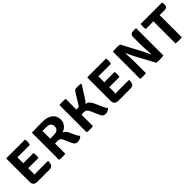

<svg xmlns="http://www.w3.org/2000/svg" viewBox="246 -1639 2734 2734"><g transform="rotate(-45 1612.5 -272.5)"><path d="M477 -101.5Q477 -43.5 459 -21.2Q441 1 398.5 1H152Q118.5 1 99 -18.5Q79.5 -38 79.5 -71.5V-542L85 -548H460Q462.5 -534 463 -521.5Q463.5 -509 463.5 -498.5Q463.5 -487.5 461.2 -473.5Q459 -459.5 454 -445.5H262.5Q252.5 -445.5 236.2 -445.8Q220 -446 202.5 -446Q202.5 -433 203 -421Q203.5 -409 203.5 -394V-326Q220.5 -326.5 236.8 -326.8Q253 -327 262.5 -327H408.5Q412.5 -315.5 413.8 -301.5Q415 -287.5 415 -277.5Q415 -267 413.8 -253Q412.5 -239 408.5 -227.5H262.5Q253 -227.5 236.8 -227.5Q220.5 -227.5 203.5 -227.5V-150.5Q203.5 -135.5 203 -124Q202.5 -112.5 202.5 -99.5V-99Q217.5 -100 231.8 -100.8Q246 -101.5 266 -101.5Z M1021.5 -384.5Q1021.5 -348 1005 -318.2Q988.5 -288.5 962 -268.8Q935.5 -249 906.5 -242Q932 -233 948.2 -215.2Q964.5 -197.5 976.5 -171L1009.5 -96Q1018.5 -76 1029.2 -59Q1040 -42 1052 -31Q1040.5 -15.5 1017.2 -3.8Q994 8 967.5 8Q939 8 922.2 -6.5Q905.5 -21 892.5 -51.5L845.5 -158.5Q833.5 -186 816.5 -196.2Q799.5 -206.5 767.5 -206.5H722V0Q706.5 3 689.8 3.8Q673 4.5 660 4.5Q648 4.5 630 3.8Q612 3 597.5 0V-543L603 -548.5Q658.5 -550 708.2 -551Q758 -552 808 -552Q869 -552 917.2 -535Q965.5 -518 993.5 -481Q1021.5 -444 1021.5 -384.5ZM722 -459.5V-302.5Q744.5 -302.5 765.2 -303Q786 -303.5 798 -303.5Q835 -303.5 855.5 -315.2Q876 -327 884 -345Q892 -363 892 -382.5Q892 -411.5 872.8 -435Q853.5 -458.5 802.5 -458.5Q783.5 -458.5 763 -459Q742.5 -459.5 722 -459.5Z M1613 -32Q1600.5 -15 1577.8 -4Q1555 7 1531 6.5Q1498.5 6.5 1483 -9.8Q1467.5 -26 1455 -55L1404.5 -170.5Q1390 -203.5 1373.2 -217Q1356.5 -230.5 1325.5 -231.5Q1318 -232 1305.2 -231.2Q1292.5 -230.5 1278.5 -230V0Q1263.5 3 1246.8 3.8Q1230 4.5 1216.5 4.5Q1204.5 4.5 1186 3.8Q1167.5 3 1153 0V-548Q1167.5 -550.5 1186 -551.5Q1204.5 -552.5 1216.5 -552.5Q1230 -552.5 1246.8 -551.5Q1263.5 -550.5 1278.5 -548V-332.5L1305.5 -333Q1323.5 -333 1329.8 -338Q1336 -343 1345 -357.5L1438 -508.5Q1450 -530 1464 -541.2Q1478 -552.5 1508.5 -552.5Q1519.5 -552.5 1543 -551.2Q1566.5 -550 1582.5 -548L1590.5 -539L1472.5 -352.5Q1452 -318 1427 -298.5Q1466.5 -289 1486.8 -265.5Q1507 -242 1523 -207L1566.5 -106.5Q1579.5 -76.5 1589.8 -59.8Q1600 -43 1613 -32Z M2108.5 -101.5Q2108.5 -43.5 2090.5 -21.2Q2072.5 1 2030 1H1783.5Q1750 1 1730.5 -18.5Q1711 -38 1711 -71.5V-542L1716.5 -548H2091.5Q2094 -534 2094.5 -521.5Q2095 -509 2095 -498.5Q2095 -487.5 2092.8 -473.5Q2090.5 -459.5 2085.5 -445.5H1894Q1884 -445.5 1867.8 -445.8Q1851.5 -446 1834 -446Q1834 -433 1834.5 -421Q1835 -409 1835 -394V-326Q1852 -326.5 1868.2 -326.8Q1884.5 -327 1894 -327H2040Q2044 -315.5 2045.2 -301.5Q2046.5 -287.5 2046.5 -277.5Q2046.5 -267 2045.2 -253Q2044 -239 2040 -227.5H1894Q1884.5 -227.5 1868.2 -227.5Q1852 -227.5 1835 -227.5V-150.5Q1835 -135.5 1834.5 -124Q1834 -112.5 1834 -99.5V-99Q1849 -100 1863.2 -100.8Q1877.5 -101.5 1897.5 -101.5Z M2399 -287Q2391.5 -300.5 2380.8 -323.2Q2370 -346 2359.5 -368.8Q2349 -391.5 2342.5 -405L2338.5 -403.5Q2340 -369.5 2341.8 -328.8Q2343.5 -288 2344.5 -252.8Q2345.5 -217.5 2345.5 -200V0Q2330 3 2315.2 3.8Q2300.5 4.5 2288 4.5Q2276 4.5 2260 3.8Q2244 3 2229 0V-545.5Q2244 -548.5 2265.5 -550.5Q2287 -552.5 2300 -552.5Q2314 -552.5 2335.8 -551.8Q2357.5 -551 2372.5 -548L2526 -260.5Q2533.5 -247.5 2545 -223.2Q2556.5 -199 2568 -174.2Q2579.5 -149.5 2586.5 -135.5L2591 -136.5Q2589 -166 2586.2 -205.8Q2583.5 -245.5 2581.5 -283.2Q2579.5 -321 2579.5 -344V-482Q2579.5 -524 2596.5 -538.5Q2613.5 -553 2650.5 -553H2693L2699 -547V-1.5Q2683.5 1.5 2662 3Q2640.5 4.5 2627.5 4.5Q2614 4.5 2591 3.8Q2568 3 2553.5 0Z M2942 -386Q2942 -402 2942.5 -415.5Q2943 -429 2943 -446Q2933.5 -446 2916 -445.5Q2898.5 -445 2888.5 -445H2788Q2785.5 -459 2784.5 -471.8Q2783.5 -484.5 2783.5 -495.5Q2783.5 -506 2784.5 -520Q2785.5 -534 2788 -548H3218.5Q3221.5 -537 3223 -523.5Q3224.5 -510 3224.5 -500.5Q3224.5 -473.5 3210.2 -459.2Q3196 -445 3160.5 -445H3120Q3110.5 -445 3093.2 -445.5Q3076 -446 3067 -446Q3067 -429 3067.5 -415.5Q3068 -402 3068 -386V0Q3056.5 2.5 3037.8 3.5Q3019 4.5 3005.5 4.5Q2992 4.5 2973.8 3.5Q2955.5 2.5 2942 0Z"/></g></svg>

Font: Signika Negative SC SemiBold
Style: Regular
Weight: 600
Designer: Anna Giedryś
Foundry: Anna Giedryś
Version: Version 2.000; ttfautohint (v1.8.3) -l 8 -r 50 -G 200 -x 9 -